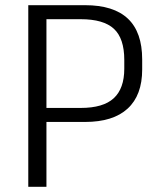

<svg xmlns="http://www.w3.org/2000/svg" viewBox="-20 -720 595 740"><path d="M89 -700H308Q418 -700 473 -648Q528 -596 528 -491V-452Q528 -353 472 -301.5Q416 -250 308 -250H154V-304H291Q378 -304 418.5 -341.5Q459 -379 459 -455V-489Q459 -572 419 -609Q379 -646 291 -646H142L159 -665V0H89Z"/></svg>

Font: Pathway Extreme 28pt Light
Style: Regular
Weight: 300
Designer: Eduardo Rodriguez Tunni
Foundry: Eduardo Rodriguez Tunni
Version: Version 1.001;gftools[0.9.26]